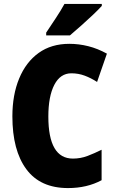

<svg xmlns="http://www.w3.org/2000/svg" viewBox="-20 -947 590 977"><path d="M343 -574Q287 -574 256.5 -515.5Q226 -457 226 -354Q226 -140 351 -140Q390 -140 425.5 -153.5Q461 -167 497 -185V-30Q423 10 326 10Q185 10 114 -86Q43 -182 43 -355Q43 -464 77.5 -547.5Q112 -631 176.5 -677.5Q241 -724 333 -724Q381 -724 429 -712Q477 -700 524 -674L474 -530Q443 -550 411 -562Q379 -574 343 -574ZM498 -917Q482 -899 453.5 -872Q425 -845 393.5 -817Q362 -789 336 -767H215V-781Q239 -817 264.5 -855.5Q290 -894 308 -927H498Z"/></svg>

Font: Noto Sans Lao UI Cond Blk
Style: Regular
Weight: 900
Width: 3
Designer: Monotype Design Team
Foundry: Monotype Imaging Inc.
Version: Version 2.000; ttfautohint (v1.8.4.7-5d5b)